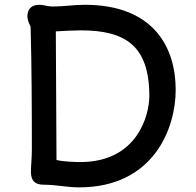

<svg xmlns="http://www.w3.org/2000/svg" viewBox="-20 -789 836 818"><path d="M111.8 -57.1C111.8 -20 127.4 -2 167 -2C218.8 -2 267.6 9.3 316.4 9.3C632.8 9.3 728.5 -239.7 728.5 -406.2C728.5 -592.8 629.4 -768.6 341.3 -768.6C294.9 -768.6 250 -761.2 204.6 -761.2C183.6 -761.2 166 -768.6 147.5 -768.6C110.4 -768.6 96.7 -746.6 96.7 -718.8C96.7 -707 103 -689 110.4 -675.3C115.2 -498.5 115.7 -323.7 115.7 -151.4C115.7 -112.8 111.8 -86.9 111.8 -57.1ZM220.7 -107.4 217.8 -655.3C247.6 -657.2 298.3 -659.7 323.2 -659.7C511.7 -659.7 616.2 -596.7 616.2 -379.9C616.2 -297.4 564.5 -98.6 322.3 -98.6C303.2 -98.6 248 -100.1 220.7 -107.4Z"/></svg>

Font: Autour One
Style: Regular
Weight: 400
Designer: Eben Sorkin
Foundry: Eben Sorkin
Version: Version 1.002